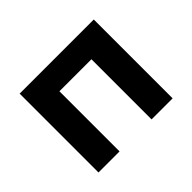

<svg xmlns="http://www.w3.org/2000/svg" viewBox="-106 -622 787 787"><g transform="rotate(-45 288.0 -228.5)"><path d="M380.9 -348.6H195.3V0H73.2V-457H502.9V0H380.9Z"/></g></svg>

Font: PT Astra Sans
Style: Bold
Weight: 700
Designer: A.Korolkova, I. Chaeva
Foundry: ParaType Ltd
Version: Version 1.001; ttfautohint (v1.6)